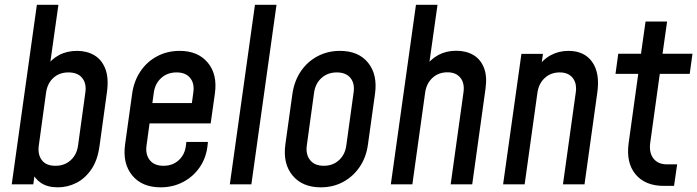

<svg xmlns="http://www.w3.org/2000/svg" viewBox="-20 -770 2912 802"><path d="M221.5 12.5Q179.5 12.5 152.2 -5.2Q125 -23 111.5 -54.5L129.5 -75L119 0H29L134 -750H224L184.5 -470L172 -490.5Q194 -522.5 226.8 -540Q259.5 -557.5 302 -557.5Q343 -557.5 374 -539.2Q405 -521 420 -482.5Q435 -444 426.5 -383.5L396 -162Q388 -101 361.5 -62.5Q335 -24 298.5 -5.8Q262 12.5 221.5 12.5ZM211.5 -77.5Q250 -77.5 275.5 -101Q301 -124.5 306 -162L336.5 -383.5Q342 -421.5 323.2 -444.5Q304.5 -467.5 266 -467.5Q228 -467.5 203 -444.8Q178 -422 172.5 -383.5L142 -161.5Q137 -124.5 154.8 -101Q172.5 -77.5 211.5 -77.5Z M651 12.5Q573.5 12.5 532.5 -37Q491.5 -86.5 502.5 -167L532 -378.5Q539.5 -432 567 -472.5Q594.5 -513 636.8 -535.2Q679 -557.5 730.5 -557.5Q807 -557.5 848 -508.2Q889 -459 877.5 -378.5L860 -254.5H590L601.5 -339.5H781.5L787.5 -383.5Q793 -421.5 774.2 -444.5Q755.5 -467.5 717.5 -467.5Q679.5 -467.5 653.8 -444.5Q628 -421.5 622.5 -383.5L592 -162Q587 -124.5 605.8 -101Q624.5 -77.5 663 -77.5Q701.5 -77.5 727 -101.2Q752.5 -125 756.5 -162L758.5 -177H848.5L847.5 -167Q842.5 -113 815.2 -72.8Q788 -32.5 745.2 -10Q702.5 12.5 651 12.5Z M940 0 1045 -750H1135L1030 0Z M1320 12.5Q1243 12.5 1202 -37Q1161 -86.5 1172 -167L1201.5 -378.5Q1209.5 -432.5 1237 -472.8Q1264.5 -513 1306.8 -535.2Q1349 -557.5 1400 -557.5Q1477.5 -557.5 1517.5 -508Q1557.5 -458.5 1546.5 -378.5L1517 -167Q1510 -113.5 1482.5 -73Q1455 -32.5 1413.2 -10Q1371.5 12.5 1320 12.5ZM1332.5 -77.5Q1370.5 -77.5 1396 -101Q1421.5 -124.5 1426.5 -162L1457 -383.5Q1462.5 -421.5 1443.8 -444.5Q1425 -467.5 1387 -467.5Q1349 -467.5 1323.2 -444.5Q1297.5 -421.5 1292 -383.5L1261.5 -162Q1256.5 -124.5 1275.5 -101Q1294.5 -77.5 1332.5 -77.5Z M1612.5 0 1717.5 -750H1807.5L1768 -469.5L1755.5 -489.5Q1778 -522.5 1811 -540.2Q1844 -558 1885.5 -558Q1926.5 -558 1956.8 -540.5Q1987 -523 2001.2 -487.5Q2015.5 -452 2008 -399L1952.5 0H1862.5L1916 -384Q1921.5 -422 1903.2 -445Q1885 -468 1849 -468Q1812 -468 1786.8 -445Q1761.5 -422 1756 -384L1702.5 0Z M2081.5 0 2158 -545H2248L2237 -467.5L2223.5 -485.5Q2246.5 -521 2280.2 -539.2Q2314 -557.5 2354.5 -557.5Q2421 -557.5 2453.8 -511Q2486.5 -464.5 2475 -383.5L2421.5 0H2331.5L2385 -383.5Q2390.5 -421.5 2372.2 -444.5Q2354 -467.5 2318 -467.5Q2281 -467.5 2255.8 -444.5Q2230.5 -421.5 2225 -383.5L2171.5 0Z M2753 6.5Q2675 6.5 2634.8 -41.8Q2594.5 -90 2606 -173L2646 -461.5H2551L2562.5 -545.5H2657.5L2676.5 -680H2766.5L2747.5 -545.5H2872.5L2861 -461.5H2736L2696 -173Q2690.5 -132.5 2709.5 -108Q2728.5 -83.5 2766 -83.5H2808.5L2795.5 6.5Z"/></svg>

Font: Mohave Light Medium
Style: Italic
Weight: 500
Italic angle: -8°
Version: Version 2.003